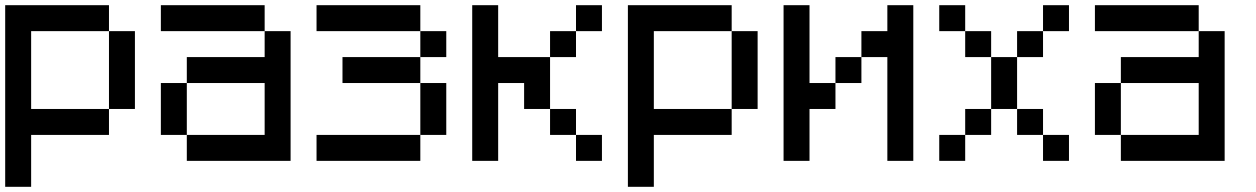

<svg xmlns="http://www.w3.org/2000/svg" viewBox="-20 -620 4840 740"><path d="M0 100V-600H400V-500H100V-200H400V-100H100V100ZM400 -200V-500H500V-200Z M600 -100V-300H700V-100ZM600 -500V-600H1000V-500ZM700 -100H1000V-300H700V-400H1000V-500H1100V0H700Z M1200 0V-100H1600V0ZM1200 -500V-600H1600V-500ZM1300 -300V-400H1600V-300ZM1600 -100V-300H1700V-100ZM1600 -500H1700V-400H1600Z M1800 0V-600H1900V-400H2100V-200H2000V-300H1900V0ZM2100 -200H2200V-100H2100ZM2100 -400V-500H2200V-400ZM2200 -100H2300V0H2200ZM2200 -500V-600H2300V-500Z M2400 100V-600H2800V-500H2500V-200H2800V-100H2500V100ZM2800 -200V-500H2900V-200Z M3000 0V-600H3100V-300H3200V-200H3100V0ZM3200 -300V-400H3300V-300ZM3300 -400V-500H3400V-600H3500V0H3400V-400Z M3600 0V-100H3700V0ZM3600 -500V-600H3700V-500ZM3800 -200V-100H3700V-200ZM3800 -500V-400H3700V-500ZM3800 -400H3900V-200H3800ZM4000 -200V-100H3900V-200ZM4000 -100H4100V0H4000ZM4000 -500V-400H3900V-500ZM4000 -600H4100V-500H4000Z M4200 -100V-300H4300V-100ZM4200 -500V-600H4600V-500ZM4300 -100H4600V-300H4300V-400H4600V-500H4700V0H4300Z"/></svg>

Font: Galmuri9 Regular
Style: Regular
Weight: 400
Designer: Lee Minseo (quiple)
Version: Version 2.399;hotconv 1.1.1;makeotfexe 2.6.0 DEVELOPMENT